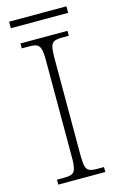

<svg xmlns="http://www.w3.org/2000/svg" viewBox="-126 -885 587 938"><g transform="rotate(-15 167.0 -415.5)"><path d="M47 0V-25H84Q109 -25 122 -30.5Q135 -36 140.5 -54Q146 -72 146 -109V-605Q146 -642 140.5 -660Q135 -678 122 -683.5Q109 -689 84 -689H47V-714H285V-689H251Q226 -689 212.5 -683.5Q199 -678 194 -660Q189 -642 189 -605V-109Q189 -72 194 -54Q199 -36 212.5 -30.5Q226 -25 251 -25H285V0ZM21 -798V-831H311V-798Z"/></g></svg>

Font: Noto Serif Tamil ExtraLight
Style: Italic
Weight: 200
Italic angle: -12°
Designer: Indian Type Foundry, Tom Grace, and the Monotype Design Team
Foundry: Monotype Imaging Inc.
Version: Version 2.003; ttfautohint (v1.8.4.7-5d5b)